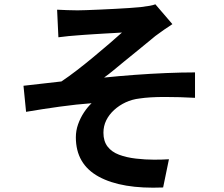

<svg xmlns="http://www.w3.org/2000/svg" viewBox="-20 -810 1040 891"><path d="M245 -765Q269 -764 292 -763Q315 -762 340 -762Q354 -762 381 -763Q408 -764 443.5 -765.5Q479 -767 515.5 -769Q552 -771 582.5 -773Q613 -775 632 -777Q657 -780 674 -783Q691 -786 701 -790L780 -698Q764 -688 740.5 -671.5Q717 -655 701 -643Q680 -626 656 -606Q632 -586 606.5 -565.5Q581 -545 556 -524.5Q531 -504 507.5 -484.5Q484 -465 463 -450Q530 -457 604.5 -462.5Q679 -468 751.5 -471Q824 -474 885 -474V-356Q814 -360 744 -360Q674 -360 628 -353Q593 -349 563 -335Q533 -321 509.5 -299.5Q486 -278 473 -251.5Q460 -225 460 -194Q460 -155 479 -130Q498 -105 532.5 -92Q567 -79 611 -74Q654 -69 695 -69Q736 -69 764 -71L737 60Q545 68 438.5 10Q332 -48 332 -173Q332 -204 342.5 -233.5Q353 -263 369.5 -288Q386 -313 405 -331Q336 -326 256.5 -315Q177 -304 101 -291L89 -412Q129 -416 177 -422Q225 -428 265 -432Q298 -454 337 -484Q376 -514 415 -546.5Q454 -579 488.5 -608.5Q523 -638 546 -659Q534 -658 513.5 -657Q493 -656 468.5 -654.5Q444 -653 419 -651.5Q394 -650 373.5 -648.5Q353 -647 341 -646Q322 -645 298.5 -642.5Q275 -640 251 -637Z"/></svg>

Font: Noto Sans SC Thin
Style: Bold
Weight: 700
Version: Version 2.004-H2;hotconv 1.0.118;makeotfexe 2.5.65603